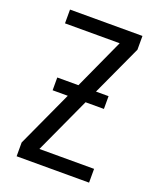

<svg xmlns="http://www.w3.org/2000/svg" viewBox="-137 -820 749 904"><g transform="rotate(20 237.5 -367.5)"><path d="M56 0V-69L185 -350H109V-414H215L330 -666H56V-735H419V-666L303 -414H366V-350H274L145 -69H419V0Z"/></g></svg>

Font: Iosevka QP
Style: Regular
Weight: 400
Designer: Belleve Invis
Foundry: Belleve Invis
Version: Version 20.0.0; ttfautohint (v1.8.4)